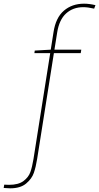

<svg xmlns="http://www.w3.org/2000/svg" viewBox="-113 -788 539 1044"><path d="M406 -760 399 -741Q365 -749 340 -749Q284 -749 246.5 -715Q209 -681 198 -612L183 -518H329L326 -499H180L89 76Q82 120 71 152Q60 184 29 210Q-2 236 -58 236Q-69 236 -93 234L-90 216L-64 217Q-13 217 14.5 196.5Q42 176 52 148Q62 120 69 77L160 -499H74L76 -513L163 -518L178 -613Q190 -692 234.5 -730Q279 -768 344 -768Q372 -768 406 -760Z"/></svg>

Font: Bitter Pro Thin
Style: Italic
Weight: 250
Italic angle: -9°
Designer: Sol Matas, and Bitter project Authors
Foundry: Sol Matas
Version: Version 1.010